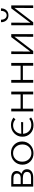

<svg xmlns="http://www.w3.org/2000/svg" viewBox="1647 -2370 729 4063"><g transform="rotate(-90 2011.5 -338.5)"><path d="M366 -249Q462 -219 462 -132Q462 -71 416 -35.5Q370 0 288 0H94V-465H277Q345 -465 385 -435Q425 -405 425 -353Q425 -286 366 -249ZM270 -419H148V-265H277Q322 -265 346.5 -285.5Q371 -306 371 -344Q371 -379 346 -399Q321 -419 270 -419ZM290 -46Q405 -46 405 -132Q405 -220 268 -220H148V-46Z M799 6Q695 6 626.5 -61Q558 -128 558 -228Q558 -331 629 -401Q700 -471 807 -471Q911 -471 980 -403.5Q1049 -336 1049 -235Q1049 -131 977 -62.5Q905 6 799 6ZM804 -39Q883 -39 934.5 -92Q986 -145 986 -229Q986 -315 934 -370.5Q882 -426 802 -426Q724 -426 673 -372Q622 -318 622 -233Q622 -148 673 -93.5Q724 -39 804 -39Z M1528 -85 1558 -46Q1489 6 1395 6Q1287 6 1218.5 -61Q1150 -128 1150 -228Q1150 -331 1221 -401Q1292 -471 1398 -471Q1487 -471 1555 -417L1516 -376Q1464 -426 1393 -426Q1319 -426 1268.5 -378Q1218 -330 1212 -252L1460 -257L1457 -213L1212 -215Q1217 -137 1268.5 -89Q1320 -41 1402 -41Q1478 -41 1528 -85Z M2045 -465H2104V0H2045V-219H1744V0H1685V-465H1744V-267H2045Z M2652 -465H2711V0H2652V-219H2351V0H2292V-465H2351V-267H2652Z M3320 -465V0H3264L3267 -398L2963 0H2899V-465H2955L2952 -61L3258 -465Z M3719 -524Q3653 -524 3613 -567.5Q3573 -611 3573 -682H3626Q3626 -628 3651.5 -595Q3677 -562 3719 -562Q3762 -562 3787.5 -595Q3813 -628 3813 -683L3866 -682Q3866 -611 3826 -567.5Q3786 -524 3719 -524ZM3929 -465V0H3873L3876 -398L3572 0H3508V-465H3564L3561 -61L3867 -465Z"/></g></svg>

Font: EauTestSC Semilight
Style: Regular
Weight: 300
Designer: Christian Thalmann (Catharsis Fonts)
Version: Version 0.001;PS 000.001;hotconv 1.0.88;makeotf.lib2.5.64775